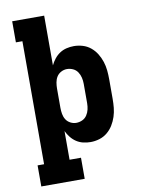

<svg xmlns="http://www.w3.org/2000/svg" viewBox="-100 -803 800 1076"><g transform="rotate(-10 300.0 -265.0)"><path d="M46 205V85H83V-615H46V-735H228V-452Q237 -471 250.5 -488Q264 -505 281.5 -516.5Q299 -528 319.5 -533Q340 -538 362 -538Q387 -538 412 -530.5Q437 -523 457 -506.5Q477 -490 490.5 -468Q504 -446 512 -421.5Q520 -397 522.5 -371.5Q525 -346 525 -320V-210Q525 -184 522.5 -158.5Q520 -133 512 -108.5Q504 -84 490.5 -62Q477 -40 457 -23.5Q437 -7 412 0.5Q387 8 362 8Q340 8 319.5 3Q299 -2 281.5 -13.5Q264 -25 250.5 -42Q237 -59 228 -78V85H293V205ZM301 -112Q319 -112 335.5 -119.5Q352 -127 362 -142Q372 -157 376 -174.5Q380 -192 380 -210V-320Q380 -338 376 -355.5Q372 -373 362 -388Q352 -403 335.5 -410.5Q319 -418 301 -418Q284 -418 268 -409.5Q252 -401 243 -386.5Q234 -372 231 -354.5Q228 -337 228 -320V-210Q228 -193 231 -175.5Q234 -158 243 -143.5Q252 -129 268 -120.5Q284 -112 301 -112Z"/></g></svg>

Font: Iosevka Curly Slab HvEx
Style: Regular
Weight: 900
Width: 7
Monospace: yes
Designer: Belleve Invis
Foundry: Belleve Invis
Version: Version 11.1.0; ttfautohint (v1.8.3)